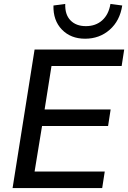

<svg xmlns="http://www.w3.org/2000/svg" viewBox="-20 -957 652 977"><path d="M44 0 156 -705H612L599 -621H242L207 -400H543L530 -316H194L156 -84H513L500 0ZM413 -760Q340 -760 295 -806.5Q250 -853 252 -929L312 -937Q310 -883 338.5 -853.5Q367 -824 417 -824Q467 -824 500 -853.5Q533 -883 542 -937L602 -929Q590 -851 538 -805.5Q486 -760 413 -760Z"/></svg>

Font: Nunito Sans SemiBold
Style: Italic
Weight: 600
Italic angle: -9°
Designer: Vernon Adams
Foundry: Vernon Adams
Version: Version 3.006; ttfautohint (v1.8.3)